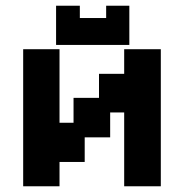

<svg xmlns="http://www.w3.org/2000/svg" viewBox="-20 -640 643 671"><path d="M61 11V-468H188V-211H237V-298H326V-382H414V-468H542V11H414V-247H365V-160H276V-74H188V11ZM176 -483V-620H259V-577H351V-620H432V-483Z"/></svg>

Font: Pixelify Sans
Style: Bold
Weight: 700
Designer: Stefie Justprince
Foundry: Typecalism Foundryline
Version: Version 1.000